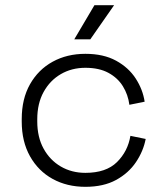

<svg xmlns="http://www.w3.org/2000/svg" viewBox="-20 -708 643 742"><path d="M310 14Q239 14 183.5 -16.5Q128 -47 96 -104Q64 -161 64 -238V-248Q64 -326 96 -382.5Q128 -439 183.5 -469.5Q239 -500 310 -500Q380 -500 428.5 -473.5Q477 -447 504.5 -404.5Q532 -362 539 -315L480 -303Q475 -342 455 -374.5Q435 -407 399 -426.5Q363 -446 310 -446Q257 -446 215 -421.5Q173 -397 148.5 -352.5Q124 -308 124 -247V-239Q124 -178 148.5 -133.5Q173 -89 215 -64.5Q257 -40 310 -40Q390 -40 432 -81.5Q474 -123 484 -183L543 -171Q534 -124 505.5 -81.5Q477 -39 428.5 -12.5Q380 14 310 14ZM267 -556 345 -688H421L329 -556Z"/></svg>

Font: Space Grotesk Light Light
Style: Regular
Weight: 300
Version: Version 2.000